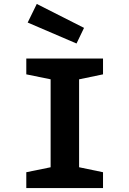

<svg xmlns="http://www.w3.org/2000/svg" viewBox="-20 -951 654 971"><path d="M236 -655H380V0H236ZM113 -575V-655H501V-575L309 -535ZM113 -80 309 -120 501 -80V0H113ZM405 -810 367 -731 120 -837 166 -931Z"/></svg>

Font: Intel One Mono Light
Style: Regular
Weight: 300
Monospace: yes
Designer: Fred Shallcrass
Foundry: Frere-Jones Type LLC
Version: Version 1.004